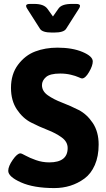

<svg xmlns="http://www.w3.org/2000/svg" viewBox="-20 -951 540 979"><path d="M483 -214Q483 -154 463.5 -109.5Q444 -65 410.5 -40.5Q377 -16 338.5 -4Q300 8 257 8Q152 8 87 -21Q22 -50 22 -80Q22 -103 45 -136Q68 -169 84 -169Q90 -169 110.5 -157.5Q131 -146 163.5 -134.5Q196 -123 231 -123Q325 -123 325 -196Q325 -228 295 -250Q265 -272 222.5 -288.5Q180 -305 138 -326.5Q96 -348 66 -393Q36 -438 36 -503Q36 -573 72 -621Q108 -669 159.5 -688.5Q211 -708 273 -708Q349 -708 401 -686Q453 -664 453 -638Q453 -616 434 -583.5Q415 -551 398 -551Q394 -551 380 -557.5Q366 -564 341 -570Q316 -576 287 -576Q235 -576 214.5 -558Q194 -540 194 -517Q194 -486 224 -465Q254 -444 296 -428Q338 -412 380.5 -390.5Q423 -369 453 -324Q483 -279 483 -214ZM388 -921Q388 -915 382 -906L317 -804Q305 -785 256 -785H245Q196 -785 184 -804L119 -906Q113 -915 113 -921Q113 -931 133 -931H155Q204 -931 222 -906L250 -867L278 -907Q294 -931 346 -931H368Q388 -931 388 -921Z"/></svg>

Font: mmAsap
Style: Bold
Weight: 700
Designer: Pablo Cosgaya
Foundry: Omnibus-Type
Version: Version 1.001